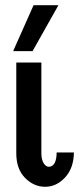

<svg xmlns="http://www.w3.org/2000/svg" viewBox="-20 -715 317 743"><path d="M30.8 -517.1 109.9 -694.8H206.1L106 -517.1ZM43 -122.1V-473.1H139.2L140.1 -472.2V-123Q140.1 -86.9 158.2 -73.2L165 -69.8H171.9Q198.7 -73.7 199.2 -125H266.1Q265.1 -64 231.7 -28.1Q198.2 7.8 154.8 7.8Q110.8 7.8 76.9 -26.6Q43 -61 43 -122.1Z"/></svg>

Font: CMU Bright
Style: SemiBold
Weight: 600
Version: Version 0.7.0